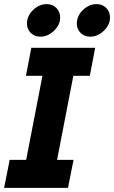

<svg xmlns="http://www.w3.org/2000/svg" viewBox="-36 -912 554 932"><path d="M11 -136H91L170 -544H90L116 -680H426L400 -544H320L241 -136H321L294 0H-16ZM337 -797Q337 -835 366.5 -863.5Q396 -892 433 -892Q461 -892 479.5 -873.5Q498 -855 498 -827Q498 -791 468 -762.5Q438 -734 402 -734Q374 -734 355.5 -752Q337 -770 337 -797ZM191 -892Q219 -892 237.5 -873.5Q256 -855 256 -827Q256 -791 226 -762.5Q196 -734 160 -734Q132 -734 113.5 -752Q95 -770 95 -797Q95 -835 124.5 -863.5Q154 -892 191 -892Z"/></svg>

Font: Teachers
Style: Bold Italic
Weight: 700
Designer: Alfredo Marco Pradil & Chank Diesel
Version: Version 0.009